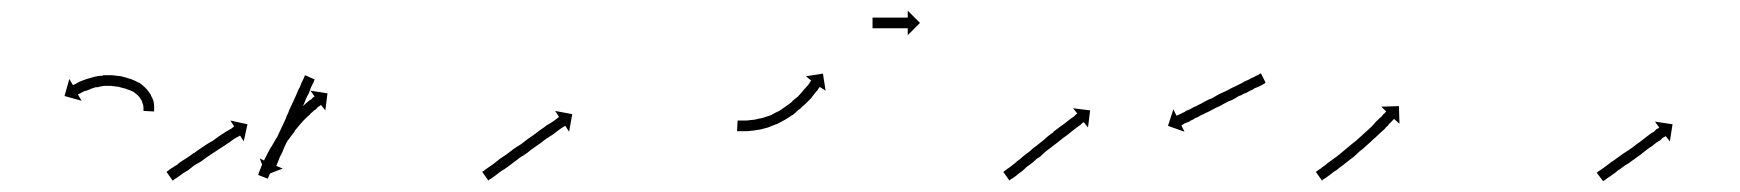

<svg xmlns="http://www.w3.org/2000/svg" viewBox="-20 -409 3262 360"><path d="M249 -203Q249 -203 249 -203Q249 -203 249 -203Q249 -203 249 -203Q249 -203 249 -203Q249 -205 249 -207Q249 -207 249 -207Q249 -207 249 -207Q249 -207 249 -207Q249 -207 249 -207Q249 -210 248 -214Q248 -214 248 -214Q248 -214 248 -214Q248 -213 248 -213Q248 -213 248 -213Q247 -217 245 -222Q245 -222 245 -221.5Q245 -221 245 -221Q245 -221 245 -221Q245 -221 245 -221Q243 -225 239 -230Q239 -230 239 -230Q239 -230 239 -229Q239 -229 239.5 -229Q240 -229 240 -229Q235 -233 230 -237Q230 -237 230 -237Q230 -237 230 -237Q230 -237 230 -237Q230 -237 230 -237Q224 -240 217 -242Q217 -242 217.5 -242Q218 -242 218 -242Q218 -242 218 -242Q218 -242 218 -242Q211 -244 203 -246Q203 -246 203 -246Q203 -246 204 -246Q204 -246 204 -246Q204 -246 204 -246Q196 -247 188 -248Q188 -248 188.5 -248Q189 -248 189 -248Q189 -248 189 -248Q189 -248 189 -248Q181 -248 174 -248Q174 -248 174 -248Q174 -248 174 -248Q174 -248 174.5 -248Q175 -248 175 -248Q168 -247 161 -245Q161 -245 161 -245.5Q161 -246 161 -246Q161 -246 161 -246Q161 -246 161 -246Q155 -244 149 -242Q149 -242 149 -242Q149 -242 150 -242Q150 -242 150 -242Q150 -242 150 -242Q144 -240 140 -238Q140 -238 140 -238Q140 -238 140 -238Q140 -238 140 -238.5Q140 -239 140 -239Q136 -237 132 -235Q132 -235 132.5 -235Q133 -235 133 -235Q133 -235 133 -235Q133 -235 133 -235Q130 -234 128 -233Q128 -233 128 -233Q128 -233 128 -233Q128 -233 128 -233Q128 -233 128 -233Q127 -232 126 -232L133 -220L101 -229L110 -261L117 -249Q117 -250 118 -250Q118 -250 118 -250Q118 -250 118 -250Q118 -250 118 -250Q118 -250 118 -250Q121 -251 124 -253Q124 -253 124 -253Q124 -253 124 -253Q124 -253 124 -253Q124 -253 124 -253Q127 -255 132 -257Q132 -257 132 -257Q132 -257 132 -257Q132 -257 132 -257Q132 -257 132 -257Q137 -259 143 -261Q143 -261 143 -261Q143 -261 143 -261Q143 -261 143 -261Q143 -261 143 -261Q150 -263 157 -265Q157 -265 157 -265Q157 -265 157 -265Q157 -265 157 -265Q157 -265 157 -265Q165 -267 172 -267Q172 -267 172.5 -267Q173 -267 173 -267Q173 -267 173 -267.5Q173 -268 173 -268Q180 -268 190 -268Q190 -268 190 -268Q190 -268 190 -268Q190 -268 190 -268Q190 -268 190 -268Q198 -267 207 -266Q207 -266 207 -266Q207 -266 207 -266Q207 -266 207 -266Q207 -266 207 -266Q216 -264 224 -261Q224 -261 224 -261Q224 -261 224 -261Q224 -261 224.5 -261Q225 -261 225 -261Q233 -258 240 -254Q240 -254 240 -254Q240 -254 240 -254Q240 -254 240.5 -254Q241 -254 241 -254Q248 -249 253 -244Q253 -244 253 -243.5Q253 -243 254 -243Q254 -243 254 -243Q254 -243 254 -243Q259 -237 263 -231Q263 -231 263 -231Q263 -231 263 -231Q263 -231 263 -230.5Q263 -230 263 -230Q266 -225 268 -219Q268 -219 268 -219Q268 -219 268 -219Q268 -218 268 -218Q268 -218 268 -218Q269 -213 269 -209Q269 -209 269 -209Q269 -209 269 -208Q269 -208 269 -208Q269 -208 269 -208Q269 -205 269 -202Q269 -202 269 -202Q269 -202 269 -202Q269 -202 269 -202Q269 -202 269 -202Q269 -201 269 -200L249 -201Q249 -202 249 -203Z M294 -88Q295 -89 298 -91Q300 -93 304 -95Q308 -98 312 -100Q316 -104 321 -107Q327 -111 332 -114Q338 -118 343 -122H344Q349 -126 355 -130Q361 -134 367 -138Q373 -142 379 -145Q384 -149 390 -153Q394 -156 399 -159Q403 -162 407 -164Q411 -166 414 -168Q416 -170 418 -171Q419 -172 419 -172L412 -183L444 -176L437 -144L430 -155Q430 -155 429 -154Q427 -153 425 -152Q421 -150 418 -148Q414 -145 410 -142Q405 -139 401 -136Q395 -132 390 -129Q384 -125 378 -121Q372 -117 366 -113Q361 -109 355 -105Q349 -102 343 -98Q338 -94 333 -90Q328 -87 323 -84Q319 -81 315 -78Q312 -76 309 -74Q307 -73 305 -71Q304 -71 304 -70L292 -87Q293 -87 294 -88ZM569 -258Q568 -254 567 -253Q566 -251 565 -249Q564 -247 563 -245Q562 -242 561 -239.5Q560 -237 559 -234Q555 -227 553 -222Q552 -219 550.5 -215.5Q549 -212 547 -208Q544 -202 541 -194Q539 -190 537.5 -186.5Q536 -183 534 -179Q531 -172 527 -164Q525 -160 523.5 -156.5Q522 -153 521 -149Q517 -141 514 -135Q513 -132 511.5 -129Q510 -126 509 -123Q506 -117 504 -113Q503 -110 501 -105Q499 -101 499 -100Q498 -99 498 -98L510 -93L479 -81L467 -112L479 -106Q480 -107 480 -107.5Q480 -108 480 -108Q482 -112 483 -113Q484 -116 486 -121Q488 -125 491 -131Q492 -134 493.5 -137.5Q495 -141 496 -144Q499 -150 502 -157Q504 -161 505.5 -164.5Q507 -168 509 -172Q511 -176 512.5 -179.5Q514 -183 516 -187Q517 -191 519 -194.5Q521 -198 522 -202Q524 -206 525.5 -209.5Q527 -213 529 -217Q532 -224 535 -230Q536 -233 537.5 -236Q539 -239 540 -242Q542 -245 543 -247.5Q544 -250 545 -253Q546 -255 547 -257Q548 -259 549 -261Q550 -263 551 -266Q551 -266 552 -268L570 -260Q570 -259 569 -258ZM465 -83Q465 -86 467 -89Q467 -89 467 -89Q467 -89 467 -89Q467 -89 467 -89Q467 -89 467 -89Q468 -92 470 -97Q470 -97 470 -97Q470 -97 470 -97Q470 -97 470 -97Q470 -97 470 -97Q472 -102 475 -107Q475 -107 475 -107.5Q475 -108 475 -108Q475 -108 475 -108Q475 -108 475 -108Q478 -114 481 -120Q481 -120 481 -120Q481 -120 481 -120Q481 -120 481 -120Q481 -120 481 -120Q485 -127 488 -133Q488 -133 488 -133Q488 -133 489 -134Q489 -134 489 -134Q489 -134 489 -134Q493 -141 497 -148Q497 -148 497 -148Q497 -148 497 -148Q497 -148 497 -148Q497 -148 497 -148Q502 -155 506 -162Q506 -162 506.5 -162Q507 -162 507 -162Q507 -162 507 -162Q507 -162 507 -162Q512 -169 517 -176Q517 -176 517 -176Q517 -176 517 -176Q517 -176 517 -176Q517 -176 517 -176Q522 -182 527 -188Q527 -188 527 -188Q527 -188 527 -188Q527 -188 527 -188.5Q527 -189 527 -189Q533 -194 538 -200Q538 -200 538 -200Q538 -200 538 -200Q538 -200 538 -200Q538 -200 538 -200Q543 -205 548 -210Q548 -210 548 -210Q548 -210 548 -210Q548 -210 548 -210Q548 -210 548 -210Q552 -214 557 -218Q557 -218 557 -218Q557 -218 557 -218Q557 -218 557 -218Q557 -218 557 -218Q560 -221 564 -223Q564 -223 564 -223Q564 -223 564 -223Q564 -223 564 -223Q564 -223 564 -223Q566 -226 568 -227Q568 -227 568 -227Q568 -227 568 -227Q568 -227 568 -227Q568 -227 568 -227Q569 -228 570 -228L562 -239L594 -234L590 -202L582 -212Q581 -212 580 -211Q580 -211 580 -211Q580 -211 580 -211Q580 -211 580 -211Q580 -211 580 -211Q579 -210 576 -208Q576 -208 576 -208Q576 -208 576 -208Q576 -208 576 -208Q576 -208 576 -208Q573 -205 570 -202Q570 -202 570 -202Q570 -202 570 -202Q570 -202 570 -202.5Q570 -203 570 -203Q566 -199 561 -195Q561 -195 561 -195Q561 -195 562 -195Q562 -195 562 -195Q562 -195 562 -195Q557 -191 552 -186Q552 -186 552 -186Q552 -186 552 -186Q552 -186 552 -186Q552 -186 552 -186Q547 -181 542 -175Q542 -175 542 -175Q542 -175 542 -175Q542 -175 542 -175Q542 -175 542 -175Q537 -169 532 -163Q532 -163 532 -163Q532 -163 532 -163Q532 -163 532.5 -163Q533 -163 533 -163Q528 -157 523 -150Q523 -150 523 -150Q523 -150 523 -150Q523 -150 523 -150Q523 -150 523 -150Q518 -144 514 -137Q514 -137 514 -137Q514 -137 514 -137Q514 -137 514 -137Q514 -137 514 -137Q510 -130 506 -124Q506 -124 506 -124Q506 -124 506 -124Q506 -124 506 -124Q506 -124 506 -124Q502 -117 499 -111Q499 -111 499 -111Q499 -111 499 -111Q499 -111 499 -111Q499 -111 499 -111Q496 -105 493 -99Q493 -99 493 -99Q493 -99 493 -99Q493 -99 493 -99Q493 -99 493 -99Q491 -94 489 -89Q489 -89 489 -89Q489 -89 489 -89Q489 -89 489 -89Q489 -89 489 -89Q487 -85 485 -81Q485 -81 485 -81Q485 -81 485 -81Q485 -81 485 -81Q485 -81 485 -81Q484 -78 483 -76Q483 -75 482 -74L464 -81Q464 -82 465 -83Z M886 -88Q888 -89 890 -91Q893 -93 897 -96Q902 -99 907 -103Q911 -106 917 -111Q922 -114 929 -119Q936 -124 942 -129Q949 -134 956 -138Q963 -143 969 -148Q976 -153 982 -157Q989 -162 994 -166Q1000 -170 1005 -174Q1010 -177 1015 -180Q1019 -183 1022 -185Q1025 -187 1027 -189Q1028 -189 1028 -190L1021 -201L1053 -195L1047 -162L1040 -173Q1039 -173 1038 -172Q1036 -171 1033 -169Q1030 -167 1026 -164Q1022 -161 1017 -157Q1012 -154 1006 -150Q1000 -146 994 -141Q988 -137 981 -132Q974 -127 968 -122Q961 -117 954 -113Q948 -108 941 -103Q934 -98 929 -94Q923 -90 918 -87Q913 -83 909 -80Q905 -77 902 -75Q899 -73 897 -72Q896 -71 896 -70L884 -87Q885 -87 886 -88Z M1364 -183Q1364 -183 1364 -183Q1364 -183 1364 -183Q1364 -183 1364 -183Q1364 -183 1364 -183Q1367 -183 1370 -183Q1370 -183 1370 -183Q1370 -183 1370 -183Q1370 -183 1370 -183Q1370 -183 1370 -183Q1373 -183 1378 -183Q1378 -183 1378 -183Q1378 -183 1378 -183Q1378 -183 1378 -183Q1378 -183 1378 -183Q1383 -183 1388 -184Q1388 -184 1388 -184Q1388 -184 1388 -184Q1388 -184 1388 -184Q1388 -184 1388 -184Q1394 -184 1401 -186Q1401 -186 1400.5 -186Q1400 -186 1400 -186Q1400 -186 1400 -186Q1400 -186 1400 -186Q1407 -187 1414 -189Q1414 -189 1414 -189Q1414 -189 1414 -189Q1414 -189 1413.5 -189Q1413 -189 1413 -189Q1420 -191 1428 -194Q1428 -194 1427.5 -194Q1427 -194 1427 -194Q1427 -194 1427 -194Q1427 -194 1427 -194Q1434 -198 1441 -201Q1441 -201 1441 -201Q1441 -201 1441 -201Q1441 -201 1441 -201Q1441 -201 1441 -201Q1447 -205 1454 -210Q1454 -210 1454 -210Q1454 -210 1454 -210Q1454 -210 1454 -210Q1454 -210 1454 -210Q1460 -214 1466 -219Q1466 -219 1466 -219Q1466 -219 1466 -219Q1466 -219 1465.5 -219Q1465 -219 1465 -219Q1471 -224 1476 -228Q1476 -228 1476 -228Q1476 -228 1476 -228Q1476 -228 1476 -228Q1476 -228 1476 -228Q1481 -233 1485 -238Q1485 -238 1485 -238Q1485 -238 1485 -238Q1485 -238 1485 -238Q1485 -238 1485 -238Q1488 -242 1492 -246Q1492 -246 1492 -246Q1492 -246 1492 -246Q1492 -246 1492 -246Q1492 -246 1492 -246Q1495 -249 1497 -252Q1497 -252 1497 -252Q1497 -252 1497 -252Q1497 -252 1497 -252Q1497 -252 1497 -252Q1499 -255 1500 -257Q1501 -257 1501 -258L1491 -266L1523 -271L1528 -239L1517 -246Q1517 -246 1516 -245Q1515 -243 1513 -240Q1513 -240 1513 -240Q1513 -240 1513 -240Q1513 -240 1513 -240Q1513 -240 1513 -240Q1510 -237 1507 -233Q1507 -233 1507 -233Q1507 -233 1507 -233Q1507 -233 1507 -233Q1507 -233 1507 -233Q1504 -229 1500 -224Q1500 -224 1500 -224Q1500 -224 1500 -224Q1500 -224 1500 -224Q1500 -224 1500 -224Q1495 -219 1490 -214Q1490 -214 1490 -214Q1490 -214 1490 -214Q1490 -214 1490 -214Q1490 -214 1490 -214Q1484 -209 1479 -204Q1479 -204 1479 -204Q1479 -204 1479 -204Q1479 -204 1478.5 -204Q1478 -204 1478 -204Q1472 -198 1466 -193Q1466 -193 1465.5 -193Q1465 -193 1465 -193Q1465 -193 1465 -193Q1465 -193 1465 -193Q1458 -188 1451 -184Q1451 -184 1451 -184Q1451 -184 1451 -184Q1451 -184 1451 -184Q1451 -184 1451 -184Q1443 -180 1436 -176Q1436 -176 1436 -176Q1436 -176 1435 -176Q1435 -176 1435 -176Q1435 -176 1435 -176Q1428 -173 1420 -170Q1420 -170 1420 -170Q1420 -170 1420 -170Q1420 -170 1420 -170Q1420 -170 1420 -170Q1412 -168 1405 -166Q1405 -166 1405 -166Q1405 -166 1404 -166Q1404 -166 1404 -166Q1404 -166 1404 -166Q1397 -165 1391 -164Q1391 -164 1391 -164Q1391 -164 1390 -164Q1390 -164 1390 -164Q1390 -164 1390 -164Q1384 -163 1379 -163Q1379 -163 1379 -163Q1379 -163 1379 -163Q1379 -163 1379 -163Q1379 -163 1379 -163Q1374 -163 1370 -163Q1370 -163 1370 -163Q1370 -163 1370 -163Q1370 -163 1370 -163Q1370 -163 1370 -163Q1366 -163 1364 -163Q1364 -163 1364 -163Q1364 -163 1364 -163Q1364 -163 1364 -163Q1364 -163 1364 -163Q1363 -163 1362 -163L1363 -183Q1363 -183 1364 -183ZM1617 -376Q1617 -376 1617.5 -376Q1618 -376 1619 -376Q1620 -376 1620.5 -376Q1621 -376 1622 -376Q1623 -376 1624 -376Q1625 -376 1626 -376Q1628 -376 1629 -376Q1630 -376 1631 -376Q1633 -376 1634 -376Q1635 -376 1637 -376Q1638 -376 1639.5 -376Q1641 -376 1643 -376Q1644 -376 1645.5 -376Q1647 -376 1649 -376Q1651 -376 1652.5 -376Q1654 -376 1655 -376Q1657 -376 1658.5 -376Q1660 -376 1661 -376Q1663 -376 1664 -376Q1665 -376 1667 -376Q1668 -376 1669 -376Q1670 -376 1672 -376Q1673 -376 1674 -376Q1675 -376 1676 -376Q1677 -376 1677.5 -376Q1678 -376 1679 -376Q1680 -376 1680.5 -376Q1681 -376 1681 -376Q1681 -376 1681.5 -376Q1682 -376 1682 -376V-389L1705 -366L1682 -343V-356Q1682 -356 1681.5 -356Q1681 -356 1681 -356Q1681 -356 1680.5 -356Q1680 -356 1679 -356Q1678 -356 1677.5 -356Q1677 -356 1676 -356Q1675 -356 1674 -356Q1673 -356 1672 -356Q1670 -356 1669 -356Q1668 -356 1667 -356Q1665 -356 1664 -356Q1663 -356 1661 -356Q1660 -356 1658.5 -356Q1657 -356 1655 -356Q1654 -356 1652.5 -356Q1651 -356 1649 -356Q1647 -356 1645.5 -356Q1644 -356 1643 -356Q1641 -356 1639.5 -356Q1638 -356 1637 -356Q1635 -356 1634 -356Q1633 -356 1631 -356Q1630 -356 1629 -356Q1628 -356 1626 -356Q1625 -356 1624 -356Q1623 -356 1622 -356Q1621 -356 1620.5 -356Q1620 -356 1619 -356Q1618 -356 1617.5 -356Q1617 -356 1617 -356Q1617 -356 1616.5 -356Q1616 -356 1616 -356V-376Q1616 -376 1616.5 -376Q1617 -376 1617 -376Z M1863 -88Q1863 -88 1863 -88Q1863 -88 1863 -88Q1863 -88 1863 -88Q1863 -88 1863 -88Q1864 -89 1867 -91Q1867 -91 1867 -91Q1867 -91 1867 -91Q1867 -91 1867 -91Q1867 -91 1867 -91Q1870 -93 1874 -96Q1878 -99 1883 -103Q1887 -107 1893 -111Q1898 -116 1905 -121Q1908 -123 1911 -125.5Q1914 -128 1917 -131Q1924 -136 1930 -141Q1937 -146 1943 -152Q1949 -157 1955 -161V-162Q1961 -166 1967 -171Q1973 -175 1978 -179Q1983 -183 1987 -186Q1991 -189 1994 -191Q1996 -193 1998 -195Q1999 -195 2000 -196L1992 -206L2024 -202L2020 -170L2012 -180Q2011 -179 2010 -179Q2008 -177 2006 -175Q2003 -173 1999 -170Q1995 -167 1990 -163Q1985 -159 1980 -155Q1974 -151 1968 -146Q1962 -141 1955 -136Q1949 -131 1942 -126Q1936 -121 1930 -115Q1926 -113 1923 -110.5Q1920 -108 1917 -105Q1911 -100 1905 -96Q1900 -91 1895 -87Q1890 -84 1886 -80Q1882 -77 1879 -75Q1879 -75 1879 -75Q1879 -75 1879 -75Q1879 -75 1879 -75Q1879 -75 1879 -75Q1876 -73 1874 -72Q1874 -72 1874 -72Q1874 -72 1874 -72Q1874 -72 1874 -72Q1874 -72 1874 -72Q1873 -71 1873 -70L1861 -87Q1862 -87 1863 -88ZM2352 -253Q2350 -252 2347 -250Q2345 -249 2343 -248Q2341 -247 2339 -246Q2336 -245 2333.5 -244Q2331 -243 2329 -241Q2326 -240 2323 -238.5Q2320 -237 2317 -235Q2313 -234 2310 -232Q2307 -230 2303 -229Q2300 -227 2296.5 -225Q2293 -223 2289 -221Q2285 -220 2281.5 -218Q2278 -216 2274 -214Q2271 -212 2267 -210Q2263 -208 2260 -207Q2256 -205 2252.5 -203Q2249 -201 2245 -199Q2242 -198 2238.5 -196Q2235 -194 2232 -193Q2229 -191 2226 -189.5Q2223 -188 2220 -187Q2218 -185 2215 -184Q2212 -183 2210 -181Q2207 -180 2202 -178Q2199 -176 2197 -175Q2196 -174 2195 -174L2201 -162L2170 -173L2180 -204L2186 -192Q2186 -192 2188 -193Q2189 -193 2190.5 -194Q2192 -195 2193 -195Q2196 -197 2201 -199Q2203 -201 2206 -202Q2209 -203 2211 -204Q2214 -206 2217 -207.5Q2220 -209 2223 -210Q2226 -212 2229.5 -213.5Q2233 -215 2236 -217Q2240 -219 2243.5 -221Q2247 -223 2251 -224Q2254 -226 2258 -228Q2262 -230 2265 -232Q2269 -234 2272.5 -235.5Q2276 -237 2280 -239Q2284 -241 2287.5 -243Q2291 -245 2294 -246Q2298 -248 2301 -249.5Q2304 -251 2308 -253Q2311 -255 2314 -256.5Q2317 -258 2320 -259Q2322 -260 2324.5 -261.5Q2327 -263 2330 -264Q2335 -267 2338 -268Q2340 -269 2343 -271Q2343 -271 2343.5 -271Q2344 -271 2344 -272L2353 -254Q2353 -254 2352.5 -253.5Q2352 -253 2352 -253Z M2449 -88Q2451 -89 2453 -91Q2457 -93 2460 -96Q2465 -99 2469 -103Q2475 -107 2480 -111Q2480 -111 2480 -111Q2480 -111 2480 -111Q2480 -111 2480 -111Q2480 -111 2480 -111Q2486 -115 2492 -120Q2492 -120 2492 -120Q2492 -120 2492 -120Q2492 -120 2492 -120Q2492 -120 2492 -120Q2498 -125 2504 -130Q2504 -130 2504 -130Q2504 -130 2504 -130Q2504 -130 2504 -130Q2504 -130 2504 -130Q2510 -135 2516 -140Q2516 -140 2516 -140Q2516 -140 2516 -140Q2516 -140 2516 -140Q2516 -140 2516 -140Q2523 -145 2529 -151Q2529 -151 2529 -151Q2529 -151 2529 -151Q2529 -151 2529 -151Q2529 -151 2529 -151Q2535 -156 2540 -161Q2540 -161 2540 -161Q2540 -161 2540 -161Q2540 -161 2540 -161Q2540 -161 2540 -161Q2546 -166 2551 -171Q2551 -171 2551 -171Q2551 -171 2551 -171Q2551 -171 2551 -171Q2551 -171 2551 -171Q2556 -176 2560 -181Q2565 -185 2568 -189V-188Q2572 -192 2574 -195Q2577 -197 2578 -199Q2579 -199 2579 -200L2570 -209L2603 -210L2604 -177L2594 -186Q2593 -186 2593 -185Q2591 -183 2589 -181Q2586 -178 2583 -175V-174Q2579 -171 2575 -166Q2570 -162 2565 -157Q2565 -157 2565 -157Q2565 -157 2565 -157Q2565 -157 2565 -157Q2565 -157 2565 -157Q2560 -152 2554 -147Q2554 -147 2554 -147Q2554 -147 2554 -147Q2554 -147 2554 -147Q2554 -147 2554 -147Q2548 -141 2542 -136Q2542 -136 2542 -136Q2542 -136 2542 -136Q2542 -136 2542 -136Q2542 -136 2542 -136Q2536 -130 2529 -125Q2529 -125 2529 -125Q2529 -125 2529 -125Q2529 -125 2529 -125Q2529 -125 2529 -125Q2523 -119 2517 -114Q2517 -114 2517 -114Q2517 -114 2517 -114Q2517 -114 2517 -114Q2517 -114 2517 -114Q2510 -109 2504 -104Q2504 -104 2504 -104Q2504 -104 2504 -104Q2504 -104 2504 -104Q2504 -104 2504 -104Q2498 -99 2492 -95Q2492 -95 2492 -95Q2492 -95 2492 -95Q2492 -95 2492 -95Q2492 -95 2492 -95Q2487 -90 2481 -87Q2476 -83 2472 -80Q2468 -77 2465 -75Q2462 -73 2460 -72Q2459 -71 2459 -70L2447 -87Q2448 -87 2449 -88Z M2975 -86Q2977 -88 2979 -89Q2982 -91 2985 -93Q2989 -96 2993 -99Q2997 -102 3001 -105Q3006 -108 3011 -112Q3017 -116 3022 -120Q3028 -124 3033 -127Q3039 -131 3044 -135Q3049 -139 3055 -143Q3060 -147 3064 -150Q3069 -154 3073 -157Q3077 -160 3081 -162Q3084 -165 3086 -167Q3089 -168 3090 -169Q3091 -170 3091 -170L3083 -181L3116 -176L3111 -144L3103 -154Q3103 -154 3102 -153Q3101 -152 3098 -151Q3096 -149 3093 -146Q3089 -144 3085 -141Q3081 -138 3076 -134Q3071 -131 3066 -127Q3061 -123 3056 -119Q3050 -115 3045 -111Q3039 -107 3034 -103Q3028 -100 3023 -96Q3018 -92 3013 -89Q3009 -85 3004 -82Q3001 -80 2997 -77Q2993 -74 2991 -73Q2989 -71 2987 -70Q2986 -70 2986 -69L2974 -85Q2975 -86 2975 -86Z"/></svg>

Font: FRB American Cursive Just Arrows Light
Style: Italic
Weight: 300
Italic angle: -25°
Version: Version 2.0;Modular Font Editor K font №1